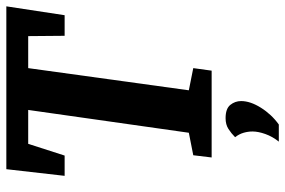

<svg xmlns="http://www.w3.org/2000/svg" viewBox="-167 -521 900 606"><g transform="rotate(-90 283.0 -218.0)"><path d="M89 0 96 -58 167 -72 239 -579H132L95 -464H31L52 -648H566L538 -464H473L472 -579H371L301 -72L371 -58L363 0ZM139 212Q155 192 163 169.5Q171 147 171 129Q171 115 167 101Q163 87 153 74Q165 62 179 53Q193 44 213 44Q243 44 255 59Q267 74 267 93Q267 122 246 155.5Q225 189 193 212Z"/></g></svg>

Font: Faustina
Style: Bold Italic
Weight: 700
Italic angle: -8°
Designer: Alfonso Garcia
Foundry: http://www.omnibus-type.com
Version: Version 1.200